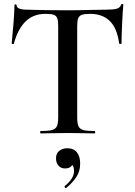

<svg xmlns="http://www.w3.org/2000/svg" viewBox="-20 -674 680 970"><path d="M50 -454Q50 -451 44.5 -451.5Q39 -452 39 -454Q43 -493 48 -554.5Q53 -616 53 -647Q53 -652 58.5 -652Q64 -652 64 -647Q64 -625 120 -625Q206 -622 321 -622Q380 -622 446 -624L514 -625Q552 -625 569.5 -630Q587 -635 592 -650Q593 -654 598 -654Q603 -654 603 -650Q600 -619 597 -556Q594 -493 594 -454Q594 -452 588.5 -452Q583 -452 582 -454Q572 -531 535 -567.5Q498 -604 435 -604Q407 -604 393.5 -599Q380 -594 375 -581.5Q370 -569 370 -542V-81Q370 -51 376.5 -36.5Q383 -22 401 -17Q419 -12 458 -12Q461 -12 461 -6Q461 0 458 0Q423 0 403 -1L321 -2L243 -1Q222 0 185 0Q183 0 183 -6Q183 -12 185 -12Q224 -12 242.5 -17Q261 -22 267.5 -36.5Q274 -51 274 -81V-544Q274 -570 269 -582.5Q264 -595 251 -599.5Q238 -604 210 -604Q149 -604 110 -566.5Q71 -529 50 -454ZM313 276Q309 276 307 272Q305 268 307 266Q354 228 354 191Q354 170 346.5 161Q339 152 326 149L350 134Q351 177 308 177Q288 177 275.5 163Q263 149 263 126Q263 101 279.5 88Q296 75 320 75Q352 75 368.5 95.5Q385 116 385 153Q385 190 366.5 219Q348 248 315 275Z"/></svg>

Font: Cormorant Garamond SemiBold
Style: Regular
Weight: 600
Designer: Christian Thalmann (Catharsis Fonts)
Foundry: Catharsis Fonts
Version: Version 4.000